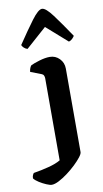

<svg xmlns="http://www.w3.org/2000/svg" viewBox="-185 -817 569 1064"><g transform="rotate(-10 100.0 -285.0)"><path d="M17 200Q7 200 -13 191.5Q-33 183 -52 171Q-71 159 -80 147Q-80 136 -76.5 128.5Q-73 121 -70 118Q-26 111 16 100Q58 89 83 74V-388Q83 -396 79.5 -403.5Q76 -411 67 -414L7 -437Q8 -449 12 -458.5Q16 -468 20 -472Q36 -480 69 -490Q102 -500 128 -500Q160 -500 182.5 -477Q205 -454 205 -421V49Q205 59 191 77Q177 95 155 116Q133 137 107.5 156Q82 175 58 187.5Q34 200 17 200ZM15 -565Q4 -568 -4.5 -576Q-13 -584 -16 -592Q35 -668 73 -719Q111 -770 132 -770Q153 -770 191 -719Q229 -668 280 -592Q276 -585 267.5 -576.5Q259 -568 248 -565L131 -668Z"/></g></svg>

Font: Texturina 72pt
Style: Bold
Weight: 700
Designer: Guillermo Torres Carreño
Foundry: Omnibus-Type
Version: Version 1.002; ttfautohint (v1.8.3)